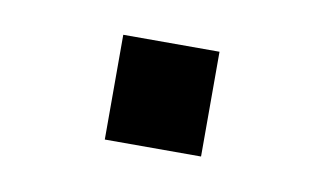

<svg xmlns="http://www.w3.org/2000/svg" viewBox="-31 -169 375 222"><g transform="rotate(10 156.0 -58.5)"><path d="M100 3H213V-120H100Z"/></g></svg>

Font: Sawarabi Gothic
Style: Regular
Weight: 400
Designer: mshio (mshio@users.sourceforge.jp)
Version: Version 20141215